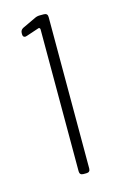

<svg xmlns="http://www.w3.org/2000/svg" viewBox="-76 -912 291 490"><g transform="rotate(-15 69.0 -667.0)"><path d="M80 -877H91Q101 -877 101 -867V-467Q101 -457 91 -457H83Q73 -457 73 -467V-842Q73 -844 71.5 -845.5Q70 -847 68 -846L35 -835L31 -834Q24 -834 24 -842V-845Q24 -853 31 -857L67 -874Q73 -877 80 -877Z"/></g></svg>

Font: Barlow Condensed Thin
Style: Regular
Weight: 250
Width: 3
Designer: Jeremy Tribby
Foundry: Tribby Type
Version: Version 1.408